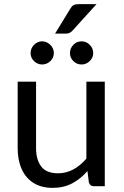

<svg xmlns="http://www.w3.org/2000/svg" viewBox="-20 -901 598 929"><path d="M235 8Q179.5 8 141.8 -16Q104 -40 84.8 -83.2Q65.5 -126.5 65.5 -183.5V-506H154.5V-183.5Q154.5 -128.5 179.5 -95.5Q204.5 -62.5 261 -62.5Q336.5 -62.5 398 -133.5V-506H487V0H434Q415.5 0 410 -18.5L403 -73.5Q370.5 -35.5 329.2 -13.8Q288 8 235 8ZM299.5 -738.5H246.5L320.5 -859.5Q327 -871 335.8 -876Q344.5 -881 360 -881H447L330.5 -752.5Q323.5 -745 316.5 -741.8Q309.5 -738.5 299.5 -738.5ZM374.5 -589Q351 -589 334.8 -605.5Q318.5 -622 318.5 -644Q318.5 -667 334.8 -684Q351 -701 374.5 -701Q397.5 -701 414.2 -684.2Q431 -667.5 431 -644Q431 -622 414.2 -605.5Q397.5 -589 374.5 -589ZM183.5 -589Q161.5 -589 144.8 -605.2Q128 -621.5 128 -644Q128 -667.5 144.8 -684.2Q161.5 -701 183.5 -701Q206 -701 223.2 -684.2Q240.5 -667.5 240.5 -644Q240.5 -621.5 223.5 -605.2Q206.5 -589 183.5 -589Z"/></svg>

Font: Verano Sans
Style: Regular
Weight: 400
Designer: Lukasz Dziedzic with Adam Twardoch and Botio Nikoltchev
Foundry: tyPoland Lukasz Dziedzic
Version: Version 3.001;December 28, 2019;FontCreator 12.0.0.2547 64-b